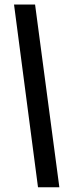

<svg xmlns="http://www.w3.org/2000/svg" viewBox="-20 -732 280 821"><path d="M142.5 68.8H233.8L130 -712.5H40Z"/></svg>

Font: Cambay
Style: Bold Italic
Weight: 700
Italic angle: -11°
Designer: Pooja Saxena
Foundry: Pooja Saxena
Version: Version 1.006;PS 001.006;hotconv 1.0.70;makeotf.lib2.5.58329